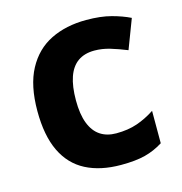

<svg xmlns="http://www.w3.org/2000/svg" viewBox="-89 -637 692 729"><g transform="rotate(-15 257.0 -273.0)"><path d="M299.8 9.8Q218.8 9.8 161.6 -19.8Q104.5 -49.3 74.7 -111.3Q44.9 -173.3 44.9 -270Q44.9 -370.1 78.9 -433.3Q112.8 -496.6 173.1 -526.4Q233.4 -556.2 313 -556.2Q369.6 -556.2 410.9 -545.2Q452.1 -534.2 482.9 -519L439 -403.8Q403.8 -418 373.5 -427Q343.3 -436 313 -436Q273.9 -436 248 -417.7Q222.2 -399.4 209.5 -362.8Q196.8 -326.2 196.8 -271Q196.8 -216.8 210.4 -181.2Q224.1 -145.5 250 -128.2Q275.9 -110.8 313 -110.8Q359.4 -110.8 395.5 -123.3Q431.6 -135.7 465.8 -158.2V-30.8Q431.6 -9.3 394.3 0.2Q356.9 9.8 299.8 9.8Z"/></g></svg>

Font: Wonky
Style: Regular
Weight: 400
Designer: Monotype Design Team
Foundry: Monotype Imaging Inc.
Version: Version 3.000